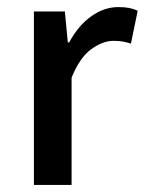

<svg xmlns="http://www.w3.org/2000/svg" viewBox="-20 -522 409 542"><path d="M75.7 0V-489.7H163.1L171.4 -402.3H175.3Q200.7 -449.7 237.3 -475.8Q273.9 -502 314 -502Q332 -502 344.7 -499.5Q357.4 -497.1 368.7 -491.7L349.6 -398.9Q337.4 -402.8 326.4 -404.8Q315.4 -406.7 299.8 -406.7Q270.5 -406.7 237.8 -383.3Q205.1 -359.9 182.1 -302.7V0Z"/></svg>

Font: Varta Light
Style: Bold
Weight: 700
Version: Version 1.004